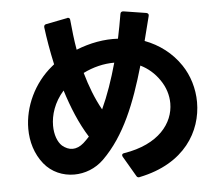

<svg xmlns="http://www.w3.org/2000/svg" viewBox="-56 -855 1112 962"><g transform="rotate(-5 500.0 -373.5)"><path d="M609 43C838 -4 927 -160 927 -306C927 -375 906 -442 871 -494C827 -560 764 -607 692 -634L723 -756C726 -765 722 -771 713 -773L599 -791C590 -792 584 -788 583 -779C576 -739 569 -698 560 -657C491 -661 419 -648 349 -620C340 -670 335 -720 330 -770C330 -778 326 -783 319 -783C317 -783 316 -783 315 -782L208 -761C201 -760 197 -755 197 -748V-746C204 -690 215 -625 230 -557C226 -554 222 -551 219 -548C126 -472 73 -356 73 -246C73 -182 91 -119 132 -68C170 -21 226 2 283 2C336 2 390 -18 432 -59C545 -170 607 -329 660 -513C697 -495 730 -467 755 -430C780 -394 793 -353 793 -312C793 -212 717 -111 541 -83C534 -82 530 -79 530 -73C530 -71 531 -68 532 -66L591 35C594 41 598 44 604 44H605ZM198 -251C198 -304 217 -367 266 -422C293 -336 327 -252 372 -181C362 -170 352 -160 342 -151C324 -135 304 -127 286 -127C267 -127 250 -135 234 -148C212 -168 198 -206 198 -251ZM374 -501C424 -526 478 -539 531 -539C508 -456 481 -378 450 -311C417 -370 393 -434 374 -501Z"/></g></svg>

Font: LINE Seed JP App_OTF Bold
Style: Regular
Weight: 700
Designer: LINE & Fontrix & Fontworks
Version: Version 1.009